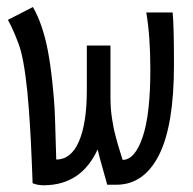

<svg xmlns="http://www.w3.org/2000/svg" viewBox="-20 -534 558 555"><path d="M2.9 -476.6 75.2 -513.7Q103.5 -464.4 118.2 -388.2Q126 -346.7 131.1 -298.1Q136.2 -249.5 137.7 -221.7Q139.2 -193.8 140.6 -139.2Q142.1 -84.5 142.6 -72.8Q185.5 -72.8 208.3 -125.5Q231 -178.2 231 -273.9V-402.3H299.3V-253.9Q299.3 -237.8 300.3 -222.7Q301.3 -207.5 303.7 -192.1Q306.2 -176.8 308.1 -166.3Q310.1 -155.8 314.5 -139.4Q318.8 -123 320.6 -116.7Q322.3 -110.4 327.9 -92.8Q333.5 -75.2 334.5 -71.8Q369.6 -71.8 392.1 -137.2Q414.6 -202.6 414.6 -332.5Q414.6 -429.7 402.8 -498H479Q482.9 -461.4 482.9 -346.7Q482.9 -171.4 439.5 -85.7Q396 0 316.4 0H306.6H290Q288.1 -7.8 277.1 -46.1Q266.1 -84.5 262.2 -102.1Q215.3 0 109.4 1.5H106.4H103.5Q86.9 1 74.2 -4.4Q74.2 -7.3 72.5 -52Q70.8 -96.7 68.8 -133.5Q66.9 -170.4 63.2 -220.7Q59.6 -271 53.7 -314.2Q47.9 -357.4 40.5 -385.7Q35.2 -405.8 23.4 -433.6Q11.7 -461.4 2.9 -476.6Z"/></svg>

Font: Fantasque Sans Mono
Style: Regular
Weight: 400
Monospace: yes
Designer: Jany Belluz
Version: Version 1.8.0 ; ttfautohint (v1.8.2)